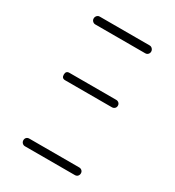

<svg xmlns="http://www.w3.org/2000/svg" viewBox="-176 -833 853 937"><g transform="rotate(30 250.0 -365.0)"><path d="M109.4 0Q100.6 0 94.2 -6.3Q87.9 -12.7 87.9 -22Q87.9 -31.2 93.8 -37.1Q99.6 -43 109.4 -43H390.6Q399.4 -43 405.8 -37.1Q412.1 -31.2 412.1 -22Q412.1 -12.7 406.2 -6.3Q400.4 0 390.6 0ZM118.2 -418.9H381.8Q390.6 -418.9 397 -413.1Q403.3 -407.2 403.3 -397.9Q403.3 -388.7 397 -382.8Q390.6 -377 381.8 -377H118.2Q98.6 -377 98.6 -397.9Q98.6 -418.9 118.2 -418.9ZM109.4 -686.5Q100.6 -686.5 94.2 -692.9Q87.9 -699.2 87.9 -708Q87.9 -716.8 93.8 -723.6Q99.6 -730.5 109.4 -730.5H390.6Q399.4 -730.5 405.8 -723.6Q412.1 -716.8 412.1 -708Q412.1 -699.2 406.2 -692.9Q400.4 -686.5 390.6 -686.5Z"/></g></svg>

Font: Rounded-L Mgen+ 1mn light
Style: Regular
Weight: 200
Designer: [Source Han Sans]
Ryoko NISHIZUKA  (kana & ideographs); Paul D. Hunt (Latin, Greek & Cyrillic); Wenlong ZHANG  (bopomofo
Version: Version 1.059.20150602